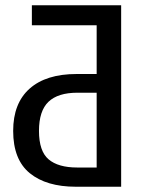

<svg xmlns="http://www.w3.org/2000/svg" viewBox="-20 -709 565 729"><path d="M440 0H268Q156 0 93 -51.5Q30 -103 30 -212Q30 -317 92.5 -372.5Q155 -428 271 -428H347V-613H101V-689H440ZM347 -73V-357H274Q200 -357 164 -322.5Q128 -288 128 -212Q128 -135 164.5 -104Q201 -73 273 -73Z"/></svg>

Font: Fira Sans Condensed
Style: Regular
Weight: 400
Width: 3
Designer: bBox Type GmbH & Carrois Corporate GbR & Edenspiekermann AG
Foundry: bBox Type GmbH & Carrois Corporate GbR & Edenspiekermann AG
Version: Version 4.301